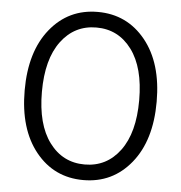

<svg xmlns="http://www.w3.org/2000/svg" viewBox="-51 -755 765 810"><g transform="rotate(5 331.0 -350.0)"><path d="M533 -90Q455 6 331 6Q207 6 129.5 -90Q52 -186 52 -350Q52 -514 129.5 -610Q207 -706 331 -706Q455 -706 533 -610Q611 -514 611 -350Q611 -186 533 -90ZM181.5 -564Q125 -488 125 -350Q125 -212 181.5 -136Q238 -60 331 -60Q424 -60 480.5 -136Q537 -212 537 -350Q537 -488 480.5 -564Q424 -640 331 -640Q238 -640 181.5 -564Z"/></g></svg>

Font: Belfius21
Style: Regular
Weight: 400
Designer: Montserrat's base design by Julieta Ulanovsky, modified by Coast SPRL for Belfius Bank NV.
Foundry: Montserrat's base design by Julieta Ulanovsky, modified by Coast SPRL for Belfius Bank NV.
Version: Version 2.000;FEAKit 1.0